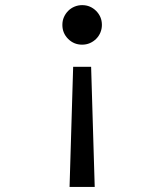

<svg xmlns="http://www.w3.org/2000/svg" viewBox="-20 -560 640 748"><path d="M335 -299.8H265L251 168.2H349ZM377 -463Q377 -479.6 371.1 -493.2Q365.2 -506.8 354.5 -517.5Q343.8 -528.2 330.2 -534.1Q316.6 -540 300 -540Q284.2 -540 270 -534Q255.8 -528 245.4 -517.4Q235 -506.8 229 -493.1Q223 -479.5 223 -462.9Q223 -430.8 245.5 -408.4Q267.9 -386 299.8 -386Q316.4 -386 330.1 -392Q343.8 -398 354.4 -408.4Q365 -418.8 371 -433Q377 -447.2 377 -463Z"/></svg>

Font: CommitMonoV142 ExtLt
Style: Regular
Weight: 200
Monospace: yes
Designer: Eigil Nikolajsen
Foundry: Eigil Nikolajsen
Version: Version 1.142